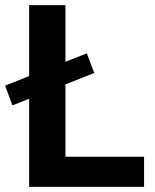

<svg xmlns="http://www.w3.org/2000/svg" viewBox="-40 -729 604 749"><path d="M298.8 -521 327.6 -444.3 8.3 -317.9 -20 -395ZM522 -117.7V0H73.7V-709H215.3V-117.7Z"/></svg>

Font: Estedad-FD Bold
Style: Regular
Weight: 700
Designer: Amin Abedi
Version: Version 7.3